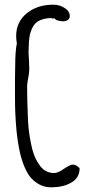

<svg xmlns="http://www.w3.org/2000/svg" viewBox="-20 -784 377 820"><path d="M106 -32Q91 -53 79 -85.5Q67 -118 61 -153Q49 -212 45 -308Q44 -331 44 -387V-450Q45 -477 45 -506Q45 -565 52 -599Q49 -614 49 -630Q49 -690 94 -727Q139 -764 208 -764Q234 -764 256 -750Q278 -736 278 -715Q278 -705 270 -699Q262 -693 250 -693Q240 -693 228.5 -696Q217 -699 214 -705H201V-707Q164 -707 139 -691Q121 -678 111 -648Q107 -637 105 -620Q103 -603 103 -589Q102 -581 102 -557L104 -522L105 -488Q105 -473 101 -453Q96 -428 96 -418V-394Q96 -355 99 -287Q100 -230 112 -173Q121 -120 146 -83Q170 -45 211 -45Q228 -45 253 -63Q280 -81 291 -81Q305 -81 320 -66Q320 -29 292 -9Q266 9 230 14Q210 16 198 16Q170 16 146.5 3Q123 -10 106 -32Z"/></svg>

Font: Amatic SC
Style: Bold
Weight: 700
Designer: Multiple Designers
Foundry: Vernon Adams
Version: Version 2.505